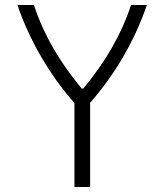

<svg xmlns="http://www.w3.org/2000/svg" viewBox="-20 -750 660 770"><path d="M278.5 0V-382.5H341.5V0ZM307.5 -395H314Q380.5 -474.5 428.5 -558Q476.5 -641.5 505.5 -730H569Q534.5 -627.5 476 -525.8Q417.5 -424 336 -331.5H283Q201.5 -424 143 -525.8Q84.5 -627.5 50 -730H116Q145 -641.5 193 -558Q241 -474.5 307.5 -395Z"/></svg>

Font: Monaspace Argon Var
Style: Regular
Weight: 400
Designer: Riley Cran and the Lettermatic Team
Version: Version 1.000 (Monaspace Argon Var)